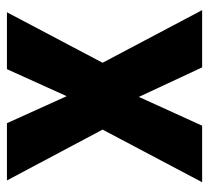

<svg xmlns="http://www.w3.org/2000/svg" viewBox="-44 -544 589 540"><g transform="rotate(-90 250.0 -274.5)"><path d="M166 0 247 -178 330 0H491L343 -280L485 -549H325L249 -381L173 -549H12L155 -280L7 0Z"/></g></svg>

Font: Noto Sans Mono UI Condensed ExtraBold
Style: Regular
Weight: 800
Width: 3
Designer: Monotype Design team
Foundry: Monotype Imaging Inc.
Version: 1.000